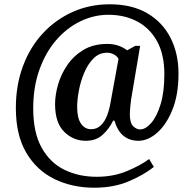

<svg xmlns="http://www.w3.org/2000/svg" viewBox="-20 -734 895 896"><path d="M420 142Q317 142 234 101.5Q151 61 102.5 -21.5Q54 -104 54 -230Q54 -336 87 -425Q120 -514 180 -578.5Q240 -643 319.5 -678.5Q399 -714 492 -714Q596 -714 667.5 -672Q739 -630 776 -557Q813 -484 813 -391Q813 -293 785 -223Q757 -153 714 -115Q671 -77 626 -77Q585 -77 556.5 -100Q528 -123 514 -171H508Q489 -132 458.5 -104.5Q428 -77 380 -77Q322 -77 279.5 -119Q237 -161 237 -248Q237 -291 251 -339.5Q265 -388 294.5 -431Q324 -474 370 -501.5Q416 -529 481 -529Q511 -529 535 -520Q559 -511 573 -499L611 -520H634L592 -271Q590 -258 588 -236Q586 -214 586 -200Q586 -160 601.5 -145Q617 -130 634 -130Q659 -130 685.5 -160Q712 -190 729.5 -247.5Q747 -305 747 -388Q747 -479 713.5 -540.5Q680 -602 621 -633.5Q562 -665 486 -665Q418 -665 355 -634.5Q292 -604 242.5 -547Q193 -490 164 -409Q135 -328 135 -228Q135 -115 174.5 -44.5Q214 26 281 58.5Q348 91 431 91Q508 91 571 65Q634 39 676 8L698 45Q650 83 580 112.5Q510 142 420 142ZM405 -131Q432 -131 450.5 -149Q469 -167 479.5 -194.5Q490 -222 495 -251L533 -459Q527 -472 511.5 -480Q496 -488 480 -488Q443 -488 416.5 -461.5Q390 -435 373 -394.5Q356 -354 348 -311Q340 -268 340 -235Q340 -183 358 -157Q376 -131 405 -131Z"/></svg>

Font: Noto Serif Thai SemiCondensed SemiBold
Style: Regular
Weight: 600
Width: 4
Designer: Monotype Design Team
Foundry: Monotype Imaging Inc.
Version: Version 2.002; ttfautohint (v1.8.4.7-5d5b)